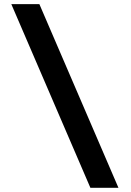

<svg xmlns="http://www.w3.org/2000/svg" viewBox="-20 -806 626 919"><path d="M412.6 92.8 34.2 -786.1H168.5L546.9 92.8Z"/></svg>

Font: Cascadia Code NF
Style: Bold
Weight: 700
Monospace: yes
Designer: Aaron Bell
Foundry: Saja Typeworks
Version: Version 2404.023; ttfautohint (v1.8.4)